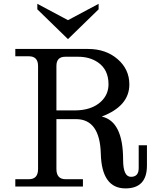

<svg xmlns="http://www.w3.org/2000/svg" viewBox="-20 -993 837 1022"><path d="M647.9 9.8Q521.5 9.8 516.6 -174.6Q511.7 -358.9 384.3 -358.9H280.3V-93.3Q280.3 -39.1 329.1 -39.1H421.4V0H61.5V-39.1H133.8Q182.6 -39.1 182.6 -93.3V-641.6Q182.6 -693.4 133.8 -693.4H61.5V-732.4H449.2Q543 -732.4 605.7 -678.5Q668.5 -624.5 668.5 -543.5Q668.5 -428.2 521.5 -372.6Q635.3 -347.2 635.3 -142.6Q635.3 -51.8 677.2 -51.8Q718.3 -51.8 718.3 -98.1V-219.7H762.2V-111.8Q762.2 9.8 647.9 9.8ZM377 -405.3Q468.3 -405.3 518.6 -453.1Q557.6 -490.7 557.6 -544.4Q557.6 -623 500.5 -661.6Q457 -690.9 396 -690.9H327.1Q280.3 -690.9 280.3 -642.1V-405.3ZM341.8 -784.7 178.7 -943.4V-972.7L341.8 -885.7L504.9 -972.7V-943.4Z"/></svg>

Font: Munson
Style: Regular
Weight: 400
Designer: Paul James MIller
Foundry: High-Logic / Made with FontCreator
Version: Version 2.10;May 5, 2019;FontCreator 11.5.0.2430 64-bit